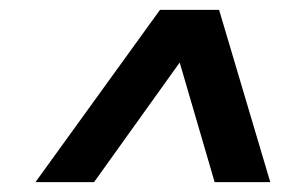

<svg xmlns="http://www.w3.org/2000/svg" viewBox="-20 -720 584 390"><path d="M52 -350 305 -700H425L529 -350H416L345 -593L171 -350Z"/></svg>

Font: Rosa Sans
Style: Bold Italic
Weight: 700
Italic angle: -12°
Designer: Pentagram / MCKL
Foundry: Pentagram / MCKL
Version: Version 1.005;September 16, 2019;FontCreator 11.5.0.2425 64-